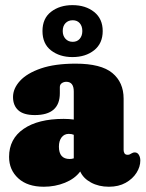

<svg xmlns="http://www.w3.org/2000/svg" viewBox="-20 -700 554 730"><path d="M14.5 -103.5Q14.5 -172 69.8 -210Q125 -248 222 -248Q243 -248 260.5 -245.5V-352Q260.5 -389 232 -389Q222.5 -389 215 -383.8Q207.5 -378.5 207.5 -369V-345.5Q207.5 -262.5 112.5 -262.5Q69.5 -262.5 49.5 -280.8Q29.5 -299 29.5 -331Q29.5 -363.5 56 -392.5Q82.5 -421.5 135.5 -439.8Q188.5 -458 267.5 -458Q364 -458 407 -422.5Q450 -387 450 -325V-129.5Q450 -123 453.2 -117.2Q456.5 -111.5 465.5 -111.5Q470 -111.5 473.2 -113Q476.5 -114.5 479.5 -116.5Q482 -118 485.2 -119.2Q488.5 -120.5 492.5 -120.5Q502.5 -120.5 508 -111.2Q513.5 -102 513.5 -89.5Q513.5 -66 499 -43Q484.5 -20 457.8 -5Q431 10 394 10Q355.5 10 326 -6Q296.5 -22 285 -48Q264.5 -20.5 227 -5.2Q189.5 10 146.5 10Q84.5 10 49.5 -22Q14.5 -54 14.5 -103.5ZM204 -142.5Q204 -95.5 245 -95.5Q253 -95.5 260.5 -98V-187.5Q252.5 -191 241.5 -191Q224.5 -191 214.2 -177.8Q204 -164.5 204 -142.5ZM255.5 -483Q207 -483 174.2 -508.2Q141.5 -533.5 141.5 -582Q141.5 -630 174.2 -655.2Q207 -680.5 255.5 -680.5Q305.5 -680.5 338 -654.5Q370.5 -628.5 370.5 -582Q370.5 -535 338 -509Q305.5 -483 255.5 -483ZM256.5 -623Q239.5 -623 229 -612Q218.5 -601 218.5 -582Q218.5 -564 229 -552.5Q239.5 -541 256.5 -541Q273.5 -541 283.2 -552.5Q293 -564 293 -582Q293 -600.5 283.2 -611.8Q273.5 -623 256.5 -623Z"/></svg>

Font: Fraunces 144pt SuperSoft Black
Style: Regular
Weight: 900
Version: Version 1.000;[b76b70a41]